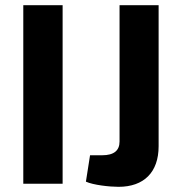

<svg xmlns="http://www.w3.org/2000/svg" viewBox="-20 -710 700 742"><path d="M222 0V-690H70V0ZM593 -690H442V-163C442 -128 420 -110 375 -110H328L312 -8C340 5 403 12 438 12C536 12 593 -44 593 -145Z"/></svg>

Font: SnT
Style: Bold
Weight: 700
Designer: Natanael Gama
Version: Version 1.001;PS 001.001;hotconv 1.0.70;makeotf.lib2.5.58329